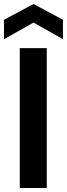

<svg xmlns="http://www.w3.org/2000/svg" viewBox="-49 -941 335 961"><path d="M50 0V-700H185V0ZM-29 -745V-842L119 -921L266 -842V-745L119 -828Z"/></svg>

Font: DM Sans 36pt
Style: Bold
Weight: 700
Version: Version 4.004;gftools[0.9.30]